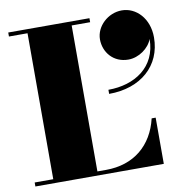

<svg xmlns="http://www.w3.org/2000/svg" viewBox="-84 -840 891 921"><g transform="rotate(-10 362.0 -380.0)"><path d="M442 -641C442 -578 487 -522 560 -522C611 -522 661.5 -558.5 677 -602C676.5 -464.5 568 -396 440 -396V-376C595 -376 699 -468 699 -606C699 -699 638 -760 569 -760C501 -760 442 -704 442 -641ZM640 0V-225H620.5C590.5 -98 498.5 -19.5 362 -19.5H320V-730.5H410V-750H14.5V-730.5H105V-19.5H14.5V0Z"/></g></svg>

Font: Bodoni* 11pt Fatface
Style: Regular
Weight: 900
Version: Version 2.3